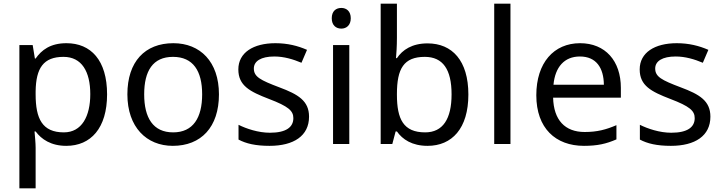

<svg xmlns="http://www.w3.org/2000/svg" viewBox="-20 -780 3913 1040"><path d="M340 -546C253 -546 205 -509 173 -463H169L157 -536H85V240H173V20C173 -5 169 -45 167 -68H173C204 -26 256 10 339 10C472 10 560 -86 560 -269C560 -454 472 -546 340 -546ZM324 -472C423 -472 469 -392 469 -270C469 -150 423 -63 326 -63C209 -63 173 -137 173 -269V-286C175 -411 215 -472 324 -472Z M1166 -269C1166 -446 1064 -546 919 -546C765 -546 670 -446 670 -269C670 -91 774 10 916 10C1069 10 1166 -91 1166 -269ZM761 -269C761 -396 808 -472 917 -472C1026 -472 1075 -396 1075 -269C1075 -142 1026 -63 918 -63C809 -63 761 -142 761 -269Z M1654 -148C1654 -234 1595 -269 1493 -307C1390 -346 1355 -364 1355 -409C1355 -449 1394 -474 1466 -474C1518 -474 1568 -459 1613 -440L1643 -510C1593 -532 1537 -546 1472 -546C1352 -546 1271 -495 1271 -404C1271 -316 1333 -284 1437 -244C1542 -204 1569 -180 1569 -140C1569 -92 1531 -61 1442 -61C1379 -61 1314 -83 1272 -104V-24C1313 -2 1365 10 1440 10C1571 10 1654 -44 1654 -148Z M1829 -737C1800 -737 1777 -720 1777 -681C1777 -643 1800 -625 1829 -625C1856 -625 1880 -643 1880 -681C1880 -720 1856 -737 1829 -737ZM1872 -536H1784V0H1872Z M2130 -575V-760H2042V0H2105L2123 -68H2130C2160 -25 2212 10 2296 10C2428 10 2517 -84 2517 -268C2517 -452 2429 -545 2296 -545C2212 -545 2160 -510 2130 -465H2125C2127 -487 2130 -530 2130 -575ZM2281 -472C2379 -472 2426 -404 2426 -269C2426 -136 2379 -63 2283 -63C2165 -63 2130 -135 2130 -267V-271C2130 -408 2167 -472 2281 -472Z M2745 0V-760H2657V0Z M3122 -546C2980 -546 2885 -440 2885 -264C2885 -85 2990 10 3143 10C3216 10 3264 -1 3319 -25V-102C3263 -78 3215 -65 3147 -65C3040 -65 2979 -130 2976 -251H3343V-304C3343 -450 3259 -546 3122 -546ZM3121 -474C3210 -474 3250 -412 3251 -321H2978C2987 -417 3037 -474 3121 -474Z M3828 -148C3828 -234 3769 -269 3667 -307C3564 -346 3529 -364 3529 -409C3529 -449 3568 -474 3640 -474C3692 -474 3742 -459 3787 -440L3817 -510C3767 -532 3711 -546 3646 -546C3526 -546 3445 -495 3445 -404C3445 -316 3507 -284 3611 -244C3716 -204 3743 -180 3743 -140C3743 -92 3705 -61 3616 -61C3553 -61 3488 -83 3446 -104V-24C3487 -2 3539 10 3614 10C3745 10 3828 -44 3828 -148Z"/></svg>

Font: Noto Sans Miao
Style: Regular
Weight: 400
Designer: Monotype Design Team
Foundry: Monotype Imaging Inc.
Version: Version 2.003